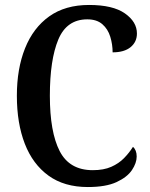

<svg xmlns="http://www.w3.org/2000/svg" viewBox="-20 -744 606 774"><path d="M334 10Q239 10 175.5 -36Q112 -82 80 -164.5Q48 -247 48 -358Q48 -467 81 -549.5Q114 -632 178.5 -678Q243 -724 339 -724Q435 -724 483.5 -690Q532 -656 532 -609Q532 -575 506.5 -554Q481 -533 434 -533Q434 -565 424.5 -596Q415 -627 392.5 -646.5Q370 -666 332 -666Q249 -666 215 -584.5Q181 -503 181 -358Q181 -212 220.5 -135Q260 -58 354 -58Q398 -58 428.5 -71.5Q459 -85 480 -106.5Q501 -128 516 -152Q531 -139 531 -113Q531 -87 512 -58.5Q493 -30 450 -10Q407 10 334 10Z"/></svg>

Font: Noto Serif Thai Condensed SemiBold
Style: Regular
Weight: 600
Width: 3
Designer: Monotype Design Team
Foundry: Monotype Imaging Inc.
Version: Version 2.002; ttfautohint (v1.8.4.7-5d5b)